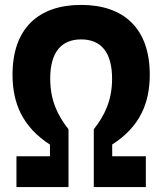

<svg xmlns="http://www.w3.org/2000/svg" viewBox="-20 -762 660 782"><path d="M310.5 -601.5C390 -601.5 436.5 -551 436.5 -441.5C436.5 -353.5 406.5 -292 362 -235.5V0H574V-125.5H437V-173.5C549.5 -245.5 590 -341.5 590 -458C590 -645 485.5 -742 310.5 -742C135.5 -742 31 -645 31 -458C31 -341.5 71.5 -245.5 183.5 -173V-125.5H47V0H259V-235.5C214.5 -292 184.5 -353.5 184.5 -441.5C184.5 -551 231 -601.5 310.5 -601.5Z"/></svg>

Font: Monaspace Krypton ExtraBold
Style: Regular
Weight: 800
Designer: Riley Cran & the Lettermatic Team
Foundry: Lettermatic
Version: Version 1.101 (Monaspace Krypton)